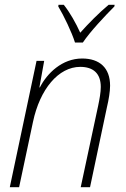

<svg xmlns="http://www.w3.org/2000/svg" viewBox="-20 -784 529 804"><path d="M294 -606H327C357 -651 420 -718 459 -757L460 -764H435C394 -730 350 -685 316 -647C298 -687 272 -733 247 -764H225L224 -757C247 -719 281 -648 294 -606ZM21 0H60L118 -273C147 -411 225 -504 316 -504C370 -504 402 -477 402 -420C402 -397 397 -370 391 -341L318 0H357L428 -336C435 -365 441 -401 441 -425C441 -500 397 -539 324 -539C240 -539 177 -477 147 -418H145L165 -529H133Z"/></svg>

Font: Noto Sans SemiCondensed ExtraLight
Style: Italic
Weight: 200
Width: 4
Italic angle: -12°
Designer: Monotype Design Team
Foundry: Monotype Imaging Inc.
Version: Version 2.013